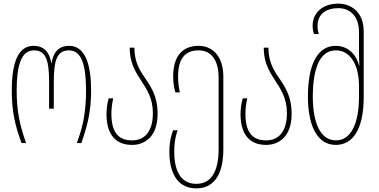

<svg xmlns="http://www.w3.org/2000/svg" viewBox="-20 -790 2093 1060"><path d="M99 0H124C90 -96 72 -175 72 -291C72 -425 96 -512 167 -512C236 -512 251 -453 251 -334V-190H277V-334C277 -453 292 -512 361 -512C431 -512 455 -429 455 -291C455 -178 440 -95 404 0H429C463 -98 483 -173 483 -291C483 -432 451 -537 362 -537C301 -537 273 -497 265 -442H263C255 -497 226 -537 165 -537C82 -537 45 -448 45 -291C45 -170 65 -92 99 0Z M709 10C777 10 850 -33 850 -161C850 -264 810 -316 773 -371C745 -412 722 -457 722 -527H696C696 -443 728 -393 760 -344C792 -295 824 -246 824 -166C824 -60 776 -15 709 -15C650 -15 595 -42 595 -160C595 -192 599 -220 605 -247H580C572 -218 568 -189 568 -160C568 -39 626 10 709 10Z M1064 250C1150 250 1213 189 1213 34V-366C1213 -494 1140 -537 1077 -537C994 -537 936 -488 936 -367C936 -338 940 -309 948 -280H973C967 -307 963 -335 963 -367C963 -485 1018 -512 1077 -512C1139 -512 1187 -467 1187 -361V33C1187 164 1141 225 1064 225C985 225 942 164 942 48C942 -13 953 -50 961 -71H936C929 -54 915 -12 915 48C915 159 956 250 1064 250Z M1449 10C1517 10 1590 -33 1590 -161C1590 -264 1550 -316 1513 -371C1485 -412 1462 -457 1462 -527H1436C1436 -443 1468 -393 1500 -344C1532 -295 1564 -246 1564 -166C1564 -60 1516 -15 1449 -15C1390 -15 1335 -42 1335 -160C1335 -192 1339 -220 1345 -247H1320C1312 -218 1308 -189 1308 -160C1308 -39 1366 10 1449 10Z M1834 10C1925 10 1988 -71 1988 -256V-616C1988 -727 1915 -770 1847 -770C1766 -770 1706 -723 1706 -648C1706 -630 1709 -615 1714 -602H1740C1736 -615 1733 -629 1733 -646C1733 -720 1790 -745 1847 -745C1914 -745 1962 -700 1962 -611V-497C1962 -475 1963 -454 1964 -429H1962C1951 -479 1908 -537 1833 -537C1736 -537 1680 -440 1680 -256C1680 -111 1723 10 1834 10ZM1834 -15C1752 -15 1707 -106 1707 -256C1707 -424 1751 -512 1834 -512C1914 -512 1962 -432 1962 -315V-257C1962 -104 1916 -15 1834 -15Z"/></svg>

Font: Noto Sans Georgian ExtraCondensed Thin
Style: Regular
Weight: 100
Width: 2
Designer: Monotype Design Team, Akaki Razmadze
Foundry: Google LLC
Version: Version 2.005